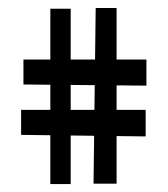

<svg xmlns="http://www.w3.org/2000/svg" viewBox="-20 -588 424 484"><path d="M39.1 -375V-438H349.1V-372.1ZM33.2 -248V-311H347.2V-244.1ZM221.2 -567.9H273.9V-125H215.8ZM106.9 -565.9H158.2V-124H106.9Z"/></svg>

Font: Englebert
Style: Regular
Weight: 400
Designer: Astigmatic (AOETI)
Foundry: Astigmatic (AOETI)
Version: Version 1.000